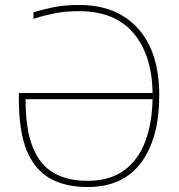

<svg xmlns="http://www.w3.org/2000/svg" viewBox="-20 -744 723 774"><path d="M299 -699Q241 -699 196 -689.5Q151 -680 115 -668V-694Q148 -705 194 -714.5Q240 -724 299 -724Q451 -724 536.5 -629Q622 -534 622 -360Q622 -187 549 -88.5Q476 10 332 10Q245 10 183 -24Q121 -58 88.5 -135.5Q56 -213 56 -345V-369H595Q593 -522 518 -610.5Q443 -699 299 -699ZM332 -15Q421 -15 478.5 -56Q536 -97 564.5 -171Q593 -245 595 -344H83Q83 -224 111.5 -152Q140 -80 195.5 -47.5Q251 -15 332 -15Z"/></svg>

Font: Noto Sans Thin
Style: Regular
Weight: 100
Designer: Monotype Design Team
Foundry: Monotype Imaging Inc.
Version: Version 2.007